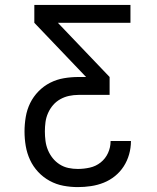

<svg xmlns="http://www.w3.org/2000/svg" viewBox="-20 -755 640 783"><path d="M297 8Q268 8 238.5 2.5Q209 -3 182.5 -17.5Q156 -32 135.5 -54Q115 -76 102.5 -103Q90 -130 85 -159.5Q80 -189 80 -219Q80 -248 85 -278Q90 -308 103 -334.5Q116 -361 137 -382.5Q158 -404 184.5 -417.5Q211 -431 240.5 -436Q270 -441 300 -441H331L120 -662V-735H512V-662H216L427 -441V-368H300Q281 -368 262 -364Q243 -360 226 -350.5Q209 -341 196.5 -326.5Q184 -312 176 -294Q168 -276 165.5 -257Q163 -238 163 -219Q163 -200 165.5 -180.5Q168 -161 175.5 -143Q183 -125 195 -110Q207 -95 223.5 -84.5Q240 -74 259 -70Q278 -66 297 -66Q322 -66 346.5 -71.5Q371 -77 390.5 -92.5Q410 -108 420.5 -131Q431 -154 431 -179V-180H514V-179Q514 -152 506.5 -125.5Q499 -99 484.5 -76.5Q470 -54 449 -37Q428 -20 403 -10Q378 0 351 4Q324 8 297 8Z"/></svg>

Font: Iosevka Extended
Style: Regular
Weight: 400
Width: 7
Monospace: yes
Designer: Belleve Invis
Foundry: Belleve Invis
Version: Version 32.5.0; ttfautohint (v1.8.4)